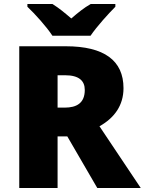

<svg xmlns="http://www.w3.org/2000/svg" viewBox="-20 -947 729 967"><path d="M244 -767H436C467 -813 527 -879 561 -913V-927H437C402 -907 374 -884 339 -854C304 -884 279 -905 244 -927H118V-913C156 -877 214 -813 244 -767ZM311 -714H77V0H270V-260H319L470 0H689L481 -311C556 -353 602 -416 602 -503C602 -642 505 -714 311 -714ZM308 -568C378 -568 407 -540 407 -494C407 -427 365 -405 306 -405H270V-568Z"/></svg>

Font: Noto Sans Gurmukhi Black
Style: Regular
Weight: 900
Designer: Jelle Bosma - Monotype Design Team
Foundry: Monotype Imaging Inc.
Version: Version 2.004